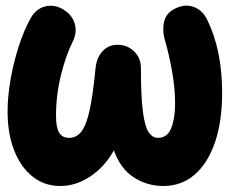

<svg xmlns="http://www.w3.org/2000/svg" viewBox="-20 -569 797 666"><path d="M204.1 -533.2Q231.9 -514.6 239.7 -484.9Q247.6 -455.1 232.4 -424.8Q208.5 -377.4 191.4 -308.1Q174.3 -238.8 174.3 -167.5Q174.3 -127 185.1 -108.9Q195.8 -90.8 219.7 -90.8Q246.1 -90.8 263.2 -113.8Q280.3 -136.7 291.5 -189.7Q302.7 -242.7 311.5 -333Q315.4 -369.6 335.9 -391.6Q356.4 -413.6 387.7 -413.6Q421.9 -413.6 445.3 -390.6Q468.8 -367.7 468.8 -334Q468.8 -233.4 475.8 -180.9Q482.9 -128.4 496.1 -109.6Q509.3 -90.8 527.3 -90.8Q561 -90.8 574.2 -125.2Q587.4 -159.7 587.4 -210Q587.4 -263.7 576.4 -324Q565.4 -384.3 552.7 -427.2Q542 -463.4 549.6 -494.9Q557.1 -526.4 592.3 -541.5Q624.5 -555.7 653.6 -544.4Q682.6 -533.2 698.2 -501.5Q750.5 -396 750.5 -247.1Q750.5 -147.5 725.6 -75Q700.7 -2.4 655 36.9Q609.4 76.2 546.4 76.2Q490.7 76.2 444.3 46.4Q397.9 16.6 375 -47.4Q342.8 10.3 293 43.2Q243.2 76.2 188.5 76.2Q134.3 76.2 93.3 43.7Q52.2 11.2 29.3 -46.9Q6.3 -105 6.3 -182.1Q6.3 -234.9 16.8 -294.2Q27.3 -353.5 45.4 -409.4Q63.5 -465.3 86.9 -506.8Q105 -539.6 138.7 -547.1Q172.4 -554.7 204.1 -533.2Z"/></svg>

Font: Mikhak Black
Style: Regular
Weight: 900
Designer: Amin Abedi
Version: Version 3.3